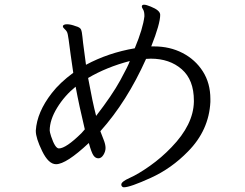

<svg xmlns="http://www.w3.org/2000/svg" viewBox="-20 -763 1040 815"><path d="M340 -214Q316 -314 301 -395Q254 -357 222.5 -305.5Q191 -254 191 -209Q191 -203 197 -184Q214 -133 230 -133Q260 -133 326 -198Q338 -211 340 -214ZM531 -504Q432 -478 354 -432Q373 -328 388 -271Q456 -359 490.5 -422Q525 -485 531 -504ZM357 -156Q261 -66 218 -66Q186 -66 159 -121.5Q132 -177 132 -207V-209Q137 -287 200 -368Q234 -412 291 -454Q285 -492 280 -530Q275 -568 271.5 -594Q268 -620 264.5 -627Q261 -634 254 -640Q247 -646 247 -651V-653Q250 -660 265 -660Q280 -660 301 -652Q320 -647 324 -637.5Q328 -628 330 -606Q332 -584 336.5 -552Q341 -520 345 -488Q440 -539 552 -558Q587 -642 593 -694Q593 -714 587.5 -722.5Q582 -731 582 -735Q582 -743 591.5 -743Q601 -743 620 -735Q660 -719 660 -700Q660 -662 622 -566H634Q701 -566 755 -538Q809 -510 841 -460Q873 -410 873 -343V-330Q867 -210 778 -120Q708 -48 620 -8Q532 32 506 32Q498 32 495 23V20Q495 8 531 -8Q567 -24 616.5 -59Q666 -94 708 -138Q801 -234 803 -331V-336Q803 -424 751.5 -469Q700 -514 620 -514L600 -513Q519 -332 406 -206Q411 -192 419.5 -171Q428 -150 428 -135Q428 -120 419 -105.5Q410 -91 397.5 -91Q385 -91 376.5 -103.5Q368 -116 357 -156Z"/></svg>

Font: LXGW WenKai
Style: Regular
Weight: 400
Designer: LXGW / Fontworks Inc.
Foundry: LXGW / Fontworks Inc.
Version: Version 1.520; June 14, 2025